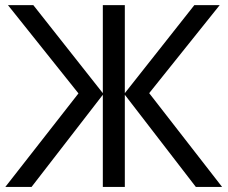

<svg xmlns="http://www.w3.org/2000/svg" viewBox="-20 -734 894 754"><path d="M1 0H104L383.8 -361.8V0H470.2V-361.8L749 0H852.1L565.9 -368.2L842.8 -713.9H743.2L470.2 -368.2V-713.9H383.8V-368.2L110.8 -713.9H11.2L288.1 -367.2Z"/></svg>

Font: Noto Reveo Sans
Style: Regular
Weight: 400
Designer: Monotype Design team
Foundry: Monotype Imaging Inc.
Version: Version 1.04